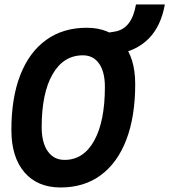

<svg xmlns="http://www.w3.org/2000/svg" viewBox="-20 -827 756 857"><path d="M250.5 9.8Q147 9.8 88.9 -58.1Q30.8 -126 30.8 -247.1Q30.8 -390.6 70.8 -492.7Q110.8 -594.7 186.3 -648.9Q261.7 -703.1 367.2 -703.1Q469.2 -703.1 526.4 -636.7Q583.5 -570.3 583.5 -451.7Q583.5 -306.6 543.9 -203.4Q504.4 -100.1 429.9 -45.2Q355.5 9.8 250.5 9.8ZM268.1 -113.3Q353 -113.3 400.6 -199.5Q448.2 -285.6 448.2 -439.5Q448.2 -505.9 422.4 -543Q396.5 -580.1 350.1 -580.1Q263.2 -580.1 214.6 -495.4Q166 -410.6 166 -259.3Q166 -190.4 193.1 -151.9Q220.2 -113.3 268.1 -113.3ZM468.8 -580.1 462.4 -681.2 492.2 -686Q568.4 -698.2 586.9 -807.1H715.8Q681.6 -614.7 499 -585Z"/></svg>

Font: CaskaydiaCove NF
Style: Bold Italic
Weight: 700
Italic angle: -10°
Designer: Aaron Bell
Foundry: Saja Typeworks
Version: Version 2111.001; VTT 6.35;Nerd Fonts 3.2.1